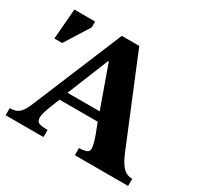

<svg xmlns="http://www.w3.org/2000/svg" viewBox="-143 -832 1034 1002"><g transform="rotate(30 374.5 -331.0)"><path d="M230 0H2V-43Q28 -43 44.5 -51Q61 -59 74.5 -80Q88 -101 103 -140L320 -662H425L641 -138Q661 -90 683.5 -66.5Q706 -43 740 -43V0H419V-43Q438 -43 458 -48Q478 -53 478 -75Q478 -86 472 -108Q466 -130 458 -151L435 -211H205L176 -138Q172 -125 167 -109Q162 -93 162 -80Q162 -56 177.5 -49.5Q193 -43 230 -43ZM223 -263H417L328 -512H324ZM69 -474H22L37 -657H162V-622Z"/></g></svg>

Font: STIX Two Text
Style: Bold
Weight: 700
Designer: Ross Mills, John Hudson & Paul Hanslow, Tiro Typeworks Ltd; with prior portions MicroPress Inc., and Coen Hoffman.
Foundry: Tiro Typeworks Ltd
Version: Version 2.13 b171